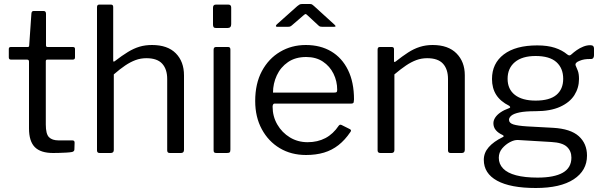

<svg xmlns="http://www.w3.org/2000/svg" viewBox="-20 -765 3017 960"><path d="M217 -467Q209 -467 209 -459V-142Q209 -95 225 -79Q241 -63 273 -63H342Q347 -63 350 -60.5Q353 -58 353 -52L352 -18Q352 -8 340 -5Q330 -3 311.5 -2Q293 -1 275.5 -0.5Q258 0 246 0Q183 0 154 -29.5Q125 -59 125 -123V-457Q125 -467 115 -467H35Q24 -467 24 -478V-520Q24 -530 34 -530H119Q126 -530 126 -538L137 -697Q138 -710 148 -710H198Q210 -710 210 -696V-538Q210 -530 218 -530H344Q355 -530 355 -521V-478Q355 -467 344 -467Z M478 0Q465 0 465 -13V-729Q465 -742 476 -742H535Q546 -742 546 -730V-463Q546 -458 548 -457Q550 -456 555 -460Q590 -487 619.5 -505Q649 -523 677.5 -531.5Q706 -540 740 -540Q818 -540 859 -498.5Q900 -457 900 -388V-16Q900 0 885 0H829Q822 0 819 -3.5Q816 -7 816 -13V-370Q816 -419 791 -446.5Q766 -474 712 -474Q683 -474 657.5 -464.5Q632 -455 606 -437.5Q580 -420 549 -393V-15Q549 0 533 0H478Z M1132 -17Q1132 -7 1128.5 -3.5Q1125 0 1114 0H1063Q1054 0 1051 -3Q1048 -6 1048 -14V-516Q1048 -530 1060 -530H1121Q1132 -530 1132 -517ZM1136 -644Q1136 -625 1118 -625H1060Q1051 -625 1048 -629.5Q1045 -634 1045 -642V-726Q1045 -742 1059 -742H1122Q1136 -742 1136 -727Z M1343 -232Q1343 -183 1366.5 -142.5Q1390 -102 1429.5 -78Q1469 -54 1518 -54Q1568 -54 1607 -74.5Q1646 -95 1674 -137Q1678 -141 1680.5 -141.5Q1683 -142 1688 -140L1730 -119Q1739 -114 1732 -105Q1705 -65 1672.5 -39.5Q1640 -14 1600 -2Q1560 10 1510 10Q1436 10 1379 -24Q1322 -58 1289 -119Q1256 -180 1256 -260Q1256 -347 1289.5 -409.5Q1323 -472 1380.5 -506Q1438 -540 1509 -540Q1582 -540 1636 -508Q1690 -476 1720 -415Q1750 -354 1750 -268Q1750 -261 1748.5 -254Q1747 -247 1735 -247H1352Q1348 -247 1345.5 -242.5Q1343 -238 1343 -232ZM1649 -302Q1660 -302 1663 -304.5Q1666 -307 1666 -316Q1666 -359 1647.5 -396.5Q1629 -434 1594.5 -457Q1560 -480 1511 -480Q1457 -480 1420 -454.5Q1383 -429 1364 -388Q1345 -347 1345 -302ZM1573 -637 1519 -687Q1511 -695 1508 -695Q1505 -695 1496 -687L1438 -637Q1433 -633 1430 -632Q1427 -631 1420 -631H1366Q1360 -631 1359.5 -634.5Q1359 -638 1364 -643L1466 -734Q1472 -739 1477 -742Q1482 -745 1491 -745H1530Q1538 -745 1542 -741.5Q1546 -738 1550 -735L1651 -643Q1665 -631 1650 -631H1591Q1586 -631 1581.5 -632Q1577 -633 1573 -637Z M1882 0Q1868 0 1868 -13V-517Q1868 -530 1879 -530H1939Q1950 -530 1950 -519V-461Q1950 -456 1952 -455Q1954 -454 1959 -458Q1992 -484 2020.5 -502.5Q2049 -521 2079 -530.5Q2109 -540 2143 -540Q2221 -540 2262.5 -498Q2304 -456 2304 -389V-16Q2304 0 2289 0H2233Q2226 0 2223 -3.5Q2220 -7 2220 -13V-370Q2220 -419 2195 -446.5Q2170 -474 2116 -474Q2087 -474 2061.5 -464.5Q2036 -455 2010 -437.5Q1984 -420 1952 -393V-15Q1952 0 1937 0H1882Z M2931 -539Q2941 -539 2945.5 -535Q2950 -531 2950 -523V-488Q2950 -479 2945.5 -474Q2941 -469 2930 -470Q2914 -470 2902 -468Q2890 -466 2878 -461Q2854 -452 2858 -438Q2863 -427 2869 -411.5Q2875 -396 2875 -370Q2875 -326 2852 -289.5Q2829 -253 2780.5 -231Q2732 -209 2658 -209Q2607 -209 2578 -203Q2549 -197 2537 -187Q2525 -177 2525 -166Q2525 -150 2546.5 -143Q2568 -136 2616 -133L2745 -126Q2833 -121 2874 -84Q2915 -47 2915 13Q2915 88 2848.5 131.5Q2782 175 2659 175Q2532 175 2465.5 138.5Q2399 102 2399 34Q2399 -1 2423.5 -29Q2448 -57 2493 -79Q2504 -84 2493 -90Q2471 -100 2459 -114.5Q2447 -129 2447 -149Q2447 -163 2456 -177Q2465 -191 2482.5 -203Q2500 -215 2525 -224Q2531 -226 2531 -229Q2531 -232 2526 -236Q2482 -258 2461 -291Q2440 -324 2440 -370Q2440 -448 2499 -493Q2558 -538 2666 -538Q2718 -538 2754.5 -526Q2791 -514 2816 -493Q2822 -488 2827 -488Q2832 -488 2837 -493Q2849 -504 2864 -514.5Q2879 -525 2896.5 -532Q2914 -539 2931 -539ZM2658 -262Q2728 -262 2762 -290.5Q2796 -319 2796 -371Q2796 -424 2762 -454.5Q2728 -485 2658 -485Q2591 -485 2554.5 -454.5Q2518 -424 2518 -371Q2518 -319 2554.5 -290.5Q2591 -262 2658 -262ZM2570 -65Q2552 -66 2530 -54.5Q2508 -43 2491 -23Q2474 -3 2474 24Q2474 55 2495.5 77.5Q2517 100 2560.5 111.5Q2604 123 2668 123Q2751 123 2794 98.5Q2837 74 2837 23Q2837 -10 2814.5 -31Q2792 -52 2737 -55Z"/></svg>

Font: Libre Franklin
Style: Regular
Weight: 400
Designer: Pablo Impallari, Rodrigo Fuenzalida, Nhung Nguyen
Foundry: Impallari Type
Version: Version 3.000